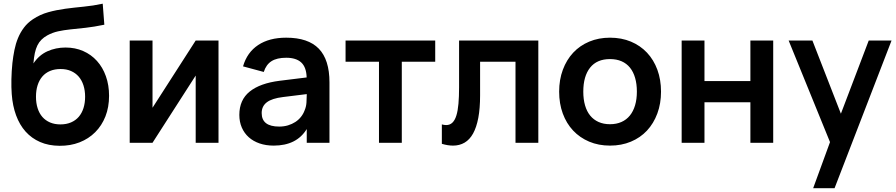

<svg xmlns="http://www.w3.org/2000/svg" viewBox="-20 -754 4733 1014"><path d="M294 16Q236.5 15.5 191.8 -4Q147 -23.5 115.2 -59Q83.5 -94.5 65 -144.8Q46.5 -195 42 -257Q40.5 -274 40.2 -294Q40 -314 40.2 -335.2Q40.5 -356.5 42 -378.5Q43.5 -400.5 45.5 -421Q49.5 -456.5 56.2 -490Q63 -523.5 75.2 -553.2Q87.5 -583 106.5 -608.2Q125.5 -633.5 154 -652.5Q191.5 -677.5 234.8 -689.5Q278 -701.5 325 -707.8Q372 -714 421.8 -718.8Q471.5 -723.5 522.5 -734.5L531 -623.5Q475.5 -612 431.8 -607.2Q388 -602.5 352.2 -598.8Q316.5 -595 286.8 -588.5Q257 -582 229.5 -567Q211.5 -557 198.8 -544.2Q186 -531.5 177.5 -514.2Q169 -497 164 -473.8Q159 -450.5 156.5 -419Q186.5 -463.5 230.5 -483.2Q274.5 -503 326 -503Q377 -503 419.2 -484.5Q461.5 -466 492 -432.2Q522.5 -398.5 539.2 -351.5Q556 -304.5 556 -248Q556 -188 536.8 -139.2Q517.5 -90.5 482.8 -55.8Q448 -21 400 -2.2Q352 16.5 294 16ZM299 -97Q330.5 -97 355 -107.5Q379.5 -118 396 -137.2Q412.5 -156.5 421 -183.5Q429.5 -210.5 429.5 -243Q429.5 -276 420.8 -303.2Q412 -330.5 395.5 -349.5Q379 -368.5 355 -379Q331 -389.5 300.5 -389.5Q268.5 -389.5 244.2 -379.2Q220 -369 203.5 -349.8Q187 -330.5 178.5 -303.5Q170 -276.5 170 -243Q170 -209.5 178.8 -182.2Q187.5 -155 204 -136.2Q220.5 -117.5 244.5 -107.2Q268.5 -97 299 -97Z M1134 -540V0H1013.5V-355L785.5 0H665V-540H785.5V-185L1013.5 -540Z M1491.5 -555Q1607.5 -555 1663.8 -496.8Q1720 -438.5 1720 -319V0H1600V-72.5Q1546.5 15 1425.5 15Q1384.5 15 1351 3.5Q1317.5 -8 1293.8 -29.2Q1270 -50.5 1257 -80.5Q1244 -110.5 1244 -147Q1244 -226.5 1298.8 -270.5Q1353.5 -314.5 1457.5 -327.5L1599.5 -345Q1598 -399 1571 -424Q1544 -449 1491.5 -449Q1442.5 -449 1414 -431Q1385.5 -413 1373 -374L1263.5 -403.5Q1285 -477.5 1343.5 -516.2Q1402 -555 1491.5 -555ZM1474.5 -241.5Q1416.5 -234.5 1389.2 -213.8Q1362 -193 1362 -157Q1362 -85.5 1454.5 -85.5Q1479.5 -85.5 1501 -92Q1522.5 -98.5 1539.8 -109.8Q1557 -121 1569.5 -136.8Q1582 -152.5 1588.5 -170.5Q1597 -190 1598.5 -212Q1600 -234 1600 -252V-257Z M1981.5 0V-428H1805V-540H2278.5V-428H2102V0Z M2313.5 -97Q2325.5 -93.5 2336.5 -93.5Q2356 -93.5 2369.2 -106.2Q2382.5 -119 2390.2 -144Q2398 -169 2401.2 -206.2Q2404.5 -243.5 2404.5 -292V-540H2823V0H2702.5V-428H2515.5V-250Q2515.5 -181.5 2506 -131.5Q2496.5 -81.5 2478.5 -49Q2460.5 -16.5 2433.8 -0.8Q2407 15 2372.5 15Q2345 15 2313.5 5.5Z M3201.5 15Q3141 15 3091.5 -6Q3042 -27 3006.8 -64.5Q2971.5 -102 2952.2 -154.5Q2933 -207 2933 -270Q2933 -333 2952.5 -385.5Q2972 -438 3007.2 -475.8Q3042.5 -513.5 3092 -534.2Q3141.5 -555 3201.5 -555Q3262.5 -555 3312 -534.2Q3361.5 -513.5 3397 -475.8Q3432.5 -438 3451.8 -385.5Q3471 -333 3471 -270Q3471 -207 3451.5 -154.5Q3432 -102 3396.8 -64.2Q3361.5 -26.5 3311.8 -5.8Q3262 15 3201.5 15ZM3201.5 -98Q3235.5 -98 3262 -109.8Q3288.5 -121.5 3306.5 -143.8Q3324.5 -166 3334 -198Q3343.5 -230 3343.5 -270Q3343.5 -310.5 3334.2 -342.5Q3325 -374.5 3307 -396.8Q3289 -419 3262.5 -430.5Q3236 -442 3201.5 -442Q3132.5 -442 3096.5 -396.8Q3060.5 -351.5 3060.5 -270Q3060.5 -229.5 3069.8 -197.5Q3079 -165.5 3097 -143.5Q3115 -121.5 3141.2 -109.8Q3167.5 -98 3201.5 -98Z M3580 0V-540H3700.5V-326H3943V-540H4063.5V0H3943V-214H3700.5V0Z M4274.5 240 4363.5 -3.5 4145 -540H4270.5L4421 -153.5L4568 -540H4688.5L4387.5 240Z"/></svg>

Font: Vela Sans Bd
Style: Bold
Weight: 700
Designer: Principal design: Mikhail Sharanda - project Manrope.
Design modification: Ravid Balaliev
Foundry: Mikhail Sharanda
Version: Version 1.001